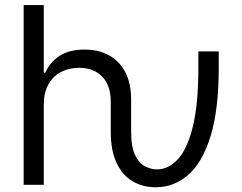

<svg xmlns="http://www.w3.org/2000/svg" viewBox="-20 -748 981 777"><path d="M609.9 9.8Q558.1 9.8 517.1 -14.2Q476.1 -38.1 452.1 -87.9Q428.2 -137.7 428.2 -215.3V-336.4Q428.2 -401.9 393.8 -437.7Q359.4 -473.6 299.8 -473.6Q258.8 -473.6 226.6 -456.5Q194.3 -439.5 175.8 -406.2Q157.2 -373 157.2 -325.2V0H75.7V-727.5H157.2V-453.6H163.1Q182.1 -496.6 221.2 -522Q260.3 -547.4 322.8 -547.4Q377.9 -547.4 420.2 -524.7Q462.4 -502 486.6 -456.8Q510.7 -411.6 510.7 -343.3V-215.3Q510.7 -152.8 527.1 -119.6Q543.5 -86.4 567.9 -74.5Q592.3 -62.5 615.2 -62.5Q661.1 -62.5 699.2 -103Q737.3 -143.6 760 -234.1Q782.7 -324.7 782.7 -475.1V-540H865.2V-474.6Q865.2 -304.2 832.3 -197.3Q799.3 -90.3 741.7 -40.3Q684.1 9.8 609.9 9.8Z"/></svg>

Font: V-Inter
Style: Regular-375
Weight: 375
Designer: Rasmus Andersson
Foundry: rsms
Version: Version 4.000;git-4146feb